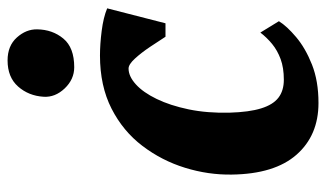

<svg xmlns="http://www.w3.org/2000/svg" viewBox="-197 -654 861 507"><g transform="rotate(-90 233.5 -400.5)"><path d="M215 10Q129.5 10 78.5 -48Q27.5 -106 26 -219Q25 -281 44 -342.5Q63 -404 101.8 -455Q140.5 -506 200.2 -536.5Q260 -567 340.5 -567Q370 -567 405.5 -562.5Q441 -558 465 -548L425.5 -394H390Q378.5 -412 363.2 -434.8Q348 -457.5 332.5 -474.5Q317 -491.5 306 -491.5Q285.5 -491.5 264.2 -472.2Q243 -453 225.8 -417.5Q208.5 -382 198.2 -332.8Q188 -283.5 189.5 -224.5Q191 -173 200.8 -141.5Q210.5 -110 229 -95.8Q247.5 -81.5 276.5 -81.5Q308 -81.5 331 -90Q354 -98.5 371 -112.5Q388 -126.5 401 -143.5L431 -94.5Q418 -73.5 389 -49Q360 -24.5 316.5 -7.2Q273 10 215 10ZM309.5 -635Q277.5 -635 253.5 -660.2Q229.5 -685.5 231.5 -716Q234 -755.5 258.5 -783.2Q283 -811 327.5 -811Q366 -811 388 -786.5Q410 -762 409.5 -733Q409 -692.5 385.2 -663.8Q361.5 -635 309.5 -635Z"/></g></svg>

Font: Merriweather 20pt Black
Style: Italic
Weight: 900
Italic angle: -7.8°
Version: Version 2.101